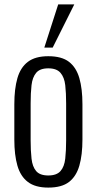

<svg xmlns="http://www.w3.org/2000/svg" viewBox="-20 -842 439 871"><path d="M199 9Q140 9 106.5 -16.5Q73 -42 59 -90.5Q45 -139 45 -209V-369Q45 -439 59 -487.5Q73 -536 106.5 -561.5Q140 -587 199 -587Q260 -587 293 -561.5Q326 -536 340 -487.5Q354 -439 354 -369V-209Q354 -139 340 -90.5Q326 -42 293 -16.5Q260 9 199 9ZM199 -46Q237 -46 254.5 -66Q272 -86 276 -122.5Q280 -159 280 -205V-373Q280 -420 276 -455.5Q272 -491 254.5 -511.5Q237 -532 199 -532Q161 -532 144 -511.5Q127 -491 123 -455.5Q119 -420 119 -373V-205Q119 -159 123 -122.5Q127 -86 144 -66Q161 -46 199 -46ZM181 -626 244 -822H317L219 -626Z"/></svg>

Font: Oswald Light
Style: Regular
Weight: 300
Designer: Vernon Adams
Foundry: Vernon Adams
Version: Version 4.103;gftools[0.9.33.dev8+g029e19f]